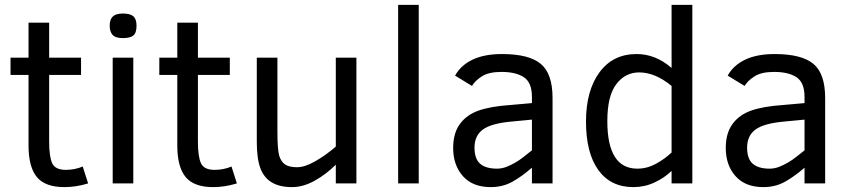

<svg xmlns="http://www.w3.org/2000/svg" viewBox="-20 -747 3460 782"><path d="M338.9 0Q290 15.1 242.2 15.1Q164.1 15.1 130.1 -25.9Q96.2 -66.9 96.2 -154.8V-441.9H22.9V-512.2H96.2V-654.8H180.2V-512.2H310.1V-441.9H180.2V-170.9Q180.2 -108.9 192.6 -82Q205.1 -55.2 248 -55.2Q285.2 -55.2 316.9 -68.8Z M536.1 -642.1Q536.1 -612.8 522.9 -602.3Q509.8 -591.8 481 -591.8Q450.2 -591.8 438.5 -605Q426.8 -618.2 426.8 -642.1Q426.8 -668 439.5 -679.9Q452.1 -691.9 481 -691.9Q510.7 -691.9 523.4 -680.4Q536.1 -668.9 536.1 -642.1ZM439 0V-512.2H522.9V0Z M944.8 0Q896 15.1 848.1 15.1Q770 15.1 736.1 -25.9Q702.1 -66.9 702.1 -154.8V-441.9H628.9V-512.2H702.1V-654.8H786.1V-512.2H916V-441.9H786.1V-170.9Q786.1 -108.9 798.6 -82Q811 -55.2 854 -55.2Q891.1 -55.2 922.9 -68.8Z M1347.7 0V-76.2Q1308.6 -37.1 1261.7 -11Q1214.8 15.1 1169.9 15.1Q1118.7 15.1 1086.7 -4.2Q1054.7 -23.4 1040.3 -62.3Q1025.9 -101.1 1025.9 -169.9V-512.2H1109.9V-210Q1109.9 -136.7 1117.4 -112.3Q1125 -87.9 1141.6 -76.9Q1158.2 -65.9 1189.9 -65.9Q1221.7 -65.9 1264.6 -90.6Q1307.6 -115.2 1347.7 -149.9V-512.2H1431.6V0Z M1601.6 0V-727.1H1685.5V0Z M2146.5 0V-64Q2107.4 -29.8 2067.9 -7.3Q2028.3 15.1 1978.5 15.1Q1905.3 15.1 1865.5 -29.5Q1825.7 -74.2 1825.7 -144Q1825.7 -196.8 1846.4 -231.7Q1867.2 -266.6 1906.5 -286.9Q1945.8 -307.1 2020.5 -315.9L2146.5 -327.1V-352.1Q2146.5 -411.1 2113.5 -432.6Q2080.6 -454.1 2022.5 -454.1Q1970.7 -454.1 1942.6 -436Q1914.6 -418 1902.3 -397L1833.5 -439Q1856.9 -481.4 1905 -504.2Q1953.1 -526.9 2024.4 -526.9Q2134.8 -526.9 2182.6 -486.8Q2230.5 -446.8 2230.5 -348.1V0ZM2146.5 -259.8 2064.5 -252Q1981 -244.6 1946.8 -219.5Q1912.6 -194.3 1912.6 -146Q1912.6 -100.1 1935.5 -80.1Q1958.5 -60.1 2004.4 -60.1Q2023.4 -60.1 2042 -67.1Q2060.5 -74.2 2078.6 -84.7Q2096.7 -95.2 2113.5 -108.6Q2130.4 -122.1 2146.5 -134.8Z M2715.3 0V-50.8Q2686.5 -22.9 2646 -3.9Q2605.5 15.1 2559.6 15.1Q2467.3 15.1 2417 -54.4Q2366.7 -124 2366.7 -252Q2366.7 -377.4 2421.4 -452.1Q2476.1 -526.9 2572.8 -526.9Q2650.4 -526.9 2715.3 -470.2V-727.1H2799.8V0ZM2715.3 -397Q2648.4 -452.1 2583.5 -452.1Q2526.4 -452.1 2490 -404.1Q2453.6 -356 2453.6 -253.9Q2453.6 -60.1 2575.7 -60.1Q2615.7 -60.1 2652.1 -80.1Q2688.5 -100.1 2715.3 -126Z M3256.8 0V-64Q3217.8 -29.8 3178.2 -7.3Q3138.7 15.1 3088.9 15.1Q3015.6 15.1 2975.8 -29.5Q2936 -74.2 2936 -144Q2936 -196.8 2956.8 -231.7Q2977.5 -266.6 3016.8 -286.9Q3056.2 -307.1 3130.9 -315.9L3256.8 -327.1V-352.1Q3256.8 -411.1 3223.9 -432.6Q3190.9 -454.1 3132.8 -454.1Q3081.1 -454.1 3053 -436Q3024.9 -418 3012.7 -397L2943.8 -439Q2967.3 -481.4 3015.4 -504.2Q3063.5 -526.9 3134.8 -526.9Q3245.1 -526.9 3293 -486.8Q3340.8 -446.8 3340.8 -348.1V0ZM3256.8 -259.8 3174.8 -252Q3091.3 -244.6 3057.1 -219.5Q3022.9 -194.3 3022.9 -146Q3022.9 -100.1 3045.9 -80.1Q3068.8 -60.1 3114.7 -60.1Q3133.8 -60.1 3152.3 -67.1Q3170.9 -74.2 3189 -84.7Q3207 -95.2 3223.9 -108.6Q3240.7 -122.1 3256.8 -134.8Z"/></svg>

Font: ClearSansRegular
Style: Regular
Weight: 400
Foundry: Intel Corporation
Version: Version 1.00